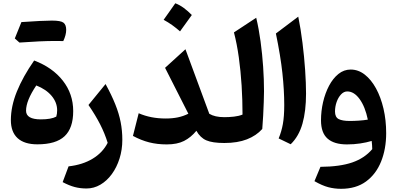

<svg xmlns="http://www.w3.org/2000/svg" viewBox="-20 -887 2460 1191"><path d="M211.9 8.3Q130.9 8.3 89.1 -30Q47.4 -68.4 47.4 -142.1Q47.4 -227.1 84.7 -319.3Q122.1 -411.6 191.9 -511.7Q306.2 -468.3 370.1 -386.2Q434.1 -304.2 434.1 -197.8Q434.1 -92.3 380.6 -42Q327.1 8.3 211.9 8.3ZM205.1 -356.9Q141.6 -262.7 141.6 -200.2Q141.6 -146.5 233.4 -146.5Q297.4 -146.5 329.1 -163.6Q334.5 -181.2 334.5 -202.6Q334.5 -251.5 300.3 -292.2Q266.1 -333 205.1 -356.9ZM318.4 -632.8Q237.3 -632.8 100.6 -623L71.8 -648.4Q92.3 -700.2 112.8 -750Q246.6 -759.3 301.8 -759.3Q356.9 -759.3 373.8 -746.3Q390.6 -733.4 390.6 -701.9Q390.6 -670.4 372.6 -632.3Z M738.8 -20Q738.8 42 721.4 96.7Q704.1 151.4 673.6 193.1Q643.1 234.9 602.8 258.5Q562.5 282.2 516.6 282.2Q478 282.2 443.6 273.2Q409.2 264.2 368.7 242.7L405.3 145Q492.2 135.3 554.7 97.4Q617.2 59.6 647.9 -1Q629.9 -59.6 601.3 -115.5Q572.8 -171.4 528.8 -235.8L634.8 -365.7Q672.4 -296.9 695.3 -239.5Q718.3 -182.1 728.5 -129.2Q738.8 -76.2 738.8 -20Z M1148.4 -181.6 1003.9 -466.3 1130.4 -581.5 1278.3 -181.2Q1313 -160.2 1371.1 -160.2H1371.6V0H1371.1Q1297.9 0 1260 -16.4Q1222.2 -32.7 1198.2 -75.7Q1164.1 -34.2 1121.6 -12.7Q1079.1 8.8 1014.6 8.8Q955.6 8.8 905.5 -3.9Q855.5 -16.6 804.7 -43.9L840.3 -184.6Q914.6 -151.9 1007.3 -151.9Q1048.8 -151.9 1083 -158.9Q1117.2 -166 1148.4 -181.6ZM1067.4 -866.7Q1094.7 -856.4 1120.4 -837.4Q1146 -818.4 1169.9 -793.9Q1133.3 -742.7 1096.7 -692.4Q1074.2 -712.4 1049.1 -730.5Q1023.9 -748.5 995.1 -764.2Q1013.7 -790.5 1031.7 -815.9Q1049.8 -841.3 1067.4 -866.7Z M1569.3 -776.9Q1585.9 -707.5 1596.4 -629.6Q1606.9 -551.8 1612.3 -473.1Q1617.7 -394.5 1617.7 -321.3Q1617.7 -295.4 1616.2 -254.9Q1614.7 -214.4 1612.5 -169.9Q1610.4 -125.5 1606.9 -86.9Q1569.8 -45.4 1511.7 -22.7Q1453.6 0 1371.6 0Q1361.8 0 1356.9 -7.8Q1352.1 -15.6 1352.1 -36.6V-123.5Q1352.1 -144.5 1356.9 -152.3Q1361.8 -160.2 1371.6 -160.2Q1401.9 -160.2 1431.9 -163.6Q1461.9 -167 1484.4 -176.3Q1484.4 -266.1 1478.8 -356.4Q1473.1 -446.8 1461.4 -531Q1449.7 -615.2 1431.2 -686Z M1830.1 -783.7Q1845.7 -707 1856.4 -620.8Q1867.2 -534.7 1872.8 -452.6Q1878.4 -370.6 1878.4 -306.2Q1878.4 -198.2 1856.2 -119.9Q1834 -41.5 1783.2 7.8L1708.5 -28.3Q1726.1 -70.3 1734.6 -117.4Q1743.2 -164.6 1743.2 -235.4Q1743.2 -327.6 1731.7 -433.8Q1720.2 -540 1691.4 -679.2Z M2095.7 284.2Q2054.2 284.2 2016.4 274.2Q1978.5 264.2 1930.7 236.8L1967.8 147.9Q2088.9 147 2165.3 120.6Q2241.7 94.2 2289.1 38.1Q2288.6 13.2 2285.6 -12.7Q2252.9 -2.9 2214.1 2.9Q2175.3 8.8 2132.3 8.8Q2052.7 8.8 2012 -27.1Q1971.2 -63 1971.2 -140.6Q1971.2 -197.8 1984.1 -253.7Q1997.1 -309.6 2021.2 -355.2Q2045.4 -400.9 2079.3 -428.2Q2113.3 -455.6 2155.3 -455.6Q2202.1 -455.6 2242.2 -424.6Q2282.2 -393.6 2312.3 -338.9Q2342.3 -284.2 2358.9 -212.9Q2375.5 -141.6 2375.5 -61Q2375.5 36.6 2344 115Q2312.5 193.4 2250.5 238.8Q2188.5 284.2 2095.7 284.2ZM2261.7 -145Q2245.1 -225.1 2210.7 -272.5Q2176.3 -319.8 2134.3 -319.8Q2112.8 -319.8 2095.5 -301.3Q2078.1 -282.7 2068.1 -254.2Q2058.1 -225.6 2058.1 -195.3Q2058.1 -160.2 2080.8 -148.4Q2103.5 -136.7 2149.4 -136.7Q2176.3 -136.7 2206.1 -138.7Q2235.8 -140.6 2261.7 -145Z"/></svg>

Font: Pinar Bold
Style: Regular
Weight: 700
Designer: Amin Abedi
Version: Version 3.000